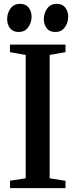

<svg xmlns="http://www.w3.org/2000/svg" viewBox="-20 -974 390 994"><path d="M113 -51V-689.5L31.5 -704V-743H319V-704L237 -689.5V-51L319 -38V0H32V-38.5ZM75.5 -808.5Q47 -808.5 32 -827.8Q17 -847 17 -875Q17 -906.5 34.5 -930.2Q52 -954 83.5 -954H84.5Q113.5 -954 128.5 -934.5Q143.5 -915 143.5 -887.5Q143.5 -856.5 126 -832.5Q108.5 -808.5 76.5 -808.5ZM265.5 -808.5Q236.5 -808.5 221.8 -827.8Q207 -847 207 -875Q207 -906.5 224.5 -930.2Q242 -954 273.5 -954H274.5Q303.5 -954 318.2 -934.5Q333 -915 333 -887.5Q333 -856.5 315.5 -832.5Q298 -808.5 266.5 -808.5Z"/></svg>

Font: Merriweather 72pt SemiBold
Style: Regular
Weight: 600
Version: Version 2.100